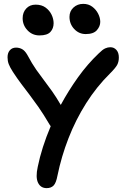

<svg xmlns="http://www.w3.org/2000/svg" viewBox="-20 -957 649 992"><path d="M221 15Q190 15 176.5 -13Q163 -41 175 -95Q195 -194 242 -305Q240 -308 237 -312Q204 -368 178 -405Q152 -442 131 -469.5Q110 -497 90 -523.5Q70 -550 47 -585Q31 -610 25 -626Q19 -642 19 -661Q19 -684 31 -697.5Q43 -711 63 -711Q80 -711 94.5 -703Q109 -695 122 -672Q146 -627 167.5 -596.5Q189 -566 209 -540Q229 -514 249.5 -485Q270 -456 294 -415Q334 -489 383 -557.5Q432 -626 490 -681Q510 -701 523.5 -707Q537 -713 550 -713Q569 -713 581.5 -699Q594 -685 594 -660Q594 -638 585.5 -622Q577 -606 549 -578Q479 -509 425 -423.5Q371 -338 334 -243Q297 -148 277 -50Q270 -12 257 1.5Q244 15 221 15ZM423 -781Q388 -781 363.5 -807Q339 -833 339 -870Q339 -899 359.5 -918Q380 -937 410 -937Q437 -937 456.5 -922.5Q476 -908 487 -886.5Q498 -865 498 -844Q498 -821 480.5 -801Q463 -781 423 -781ZM184 -774Q147 -774 122 -800.5Q97 -827 97 -863Q97 -893 115.5 -913Q134 -933 164 -933Q195 -933 215.5 -918Q236 -903 246.5 -881Q257 -859 257 -837Q257 -810 240.5 -792Q224 -774 184 -774Z"/></svg>

Font: Shantell Sans Normal
Style: Regular
Weight: 500
Designer: Stephen Nixon, Anya Danilova, Shantell Martin
Foundry: Arrow Type
Version: Version 1.009;[a7da0bfa3]